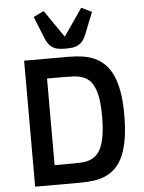

<svg xmlns="http://www.w3.org/2000/svg" viewBox="-62 -1009 793 1058"><g transform="rotate(-5 334.5 -480.0)"><path d="M88.9 -696.8H338.9Q377.4 -696.8 412.8 -691.4Q448.2 -686 478.5 -672.4Q508.8 -658.7 533.7 -634.3Q558.6 -609.9 576.2 -571.8Q593.8 -533.7 603.3 -480Q612.8 -426.3 612.8 -354Q612.8 -279.3 604 -223.9Q595.2 -168.5 578.6 -129.2Q562 -89.8 538.1 -64.7Q514.2 -39.6 483.6 -25.1Q453.1 -10.7 416.7 -5.4Q380.4 0 338.9 0H88.9ZM307.1 -108.9Q332 -108.9 355.5 -110.1Q378.9 -111.3 399.2 -118.7Q419.4 -126 436.3 -140.9Q453.1 -155.8 465.1 -183.1Q477.1 -210.4 483.6 -252.2Q490.2 -293.9 490.2 -355Q490.2 -411.6 483.9 -450.9Q477.5 -490.2 465.8 -516.1Q454.1 -542 437.7 -556.4Q421.4 -570.8 400.9 -577.9Q380.4 -585 356.7 -586.4Q333 -587.9 307.1 -587.9H206.1V-108.9ZM323.7 -743.2Q302.2 -743.2 285.2 -745.6Q268.1 -748 254.6 -755.4Q241.2 -762.7 230.7 -775.6Q220.2 -788.6 211.9 -809.1L162.6 -932.1L219.7 -960L323.7 -809.1L427.7 -960L484.9 -932.1L436 -809.1Q427.7 -788.6 417 -775.6Q406.2 -762.7 392.8 -755.4Q379.4 -748 362.3 -745.6Q345.2 -743.2 323.7 -743.2Z"/></g></svg>

Font: Doppio One
Style: Regular
Weight: 400
Designer: Szymon Celej
Foundry: Szymon Celej
Version: Version 1.002